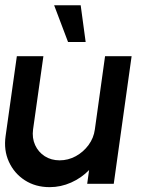

<svg xmlns="http://www.w3.org/2000/svg" viewBox="-26 -720 576 752"><path d="M-4 -187.5 40 -500H144L103.5 -213Q99 -179.5 111.5 -152Q124 -124.5 149.2 -108.2Q174.5 -92 207.5 -92Q241 -92 270.8 -108.2Q300.5 -124.5 320.8 -152Q341 -179.5 345.5 -213L385.5 -500H489.5L419.5 0H315.5L323 -54Q293 -23 252.5 -5Q212 13 168.5 13Q113 13 71.2 -14Q29.5 -41 8.8 -86.5Q-12 -132 -4 -187.5ZM186 -699.5H290L309.5 -555.5H240.5Z"/></svg>

Font: Urbanist SemiBold
Style: Italic
Weight: 600
Italic angle: -8°
Designer: Corey Hu
Foundry: Corey Hu
Version: Version 1.321; ttfautohint (v1.8.4.7-5d5b)